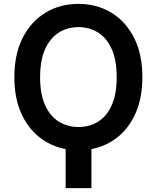

<svg xmlns="http://www.w3.org/2000/svg" viewBox="-20 -757 800 980"><path d="M446.7 203.1H315V3.9Q238.3 -10.7 179.2 -58.2Q120 -105.8 86.6 -182.9Q53.3 -259.9 53.3 -362.9Q53.3 -480.8 96.1 -564.5Q138.8 -648.1 212.9 -692.6Q286.9 -737.2 380.7 -737.2Q474.1 -737.2 547.8 -692.6Q621.4 -648.1 664.1 -564.5Q706.7 -480.8 706.7 -362.9Q706.7 -259.6 673.5 -182.5Q640.3 -105.5 581.7 -58.1Q523.1 -10.7 446.7 3.9ZM380.7 -108.7Q436.4 -108.7 480.5 -135.8Q524.5 -163 550.1 -219.3Q575.6 -275.6 575.6 -362.9Q575.6 -450.3 550.1 -506.9Q524.5 -563.6 480.5 -591.1Q436.4 -618.6 380.7 -618.6Q324.9 -618.6 280.5 -590.9Q236.2 -563.2 210.4 -506.6Q184.7 -449.9 184.7 -362.9Q184.7 -275.6 210.6 -219.3Q236.5 -163 280.9 -135.8Q325.3 -108.7 380.7 -108.7Z"/></svg>

Font: Linik Sans SemiBold
Style: Regular
Weight: 600
Designer: Rasmus Andersson (font), Cristiano Sobral (main changes)
Foundry: rsms
Version: Version 3.018;June 1, 2022;FontCreator 14.0.0.2814 64-bit; t